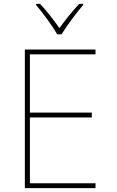

<svg xmlns="http://www.w3.org/2000/svg" viewBox="-20 -969 603 989"><path d="M275 -792H297C322 -834 373 -902 408 -943V-949H388C352 -911 314 -863 286 -824C259 -863 221 -913 186 -949H166V-943C200 -904 250 -835 275 -792ZM108 0H472V-25H134V-364H453V-389H134V-689H472V-714H108Z"/></svg>

Font: Noto Sans Mono SemiCondensed Thin
Style: Regular
Weight: 100
Width: 4
Designer: Monotype Design Team
Foundry: Monotype Imaging Inc.
Version: Version 2.014